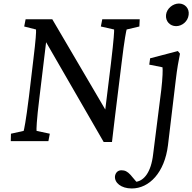

<svg xmlns="http://www.w3.org/2000/svg" viewBox="-20 -799 1089 1087"><path d="M608 -439 576 -179 276 -690H125L117 -649L184 -632C185 -617 183 -577 169 -463L144 -253C126 -107 116 -65 114 -58L42 -42L41 0H254L262 -42L187 -58C186 -65 186 -109 204 -253L241 -560L567 5H614C620 -51 627 -102 632 -147L668 -439C685 -581 695 -626 697 -632L769 -649L771 -690H559L551 -649L626 -632C627 -626 625 -581 608 -439ZM631 198C627 235 665 268 726 268C825 268 912 178 931 23L975 -345C983 -414 991 -455 999 -495L987 -510L830 -469L825 -433L900 -418C902 -406 901 -358 893 -290L847 74C835 179 794 223 752 230L718 190C701 172 688 165 667 165C647 165 634 179 631 198ZM920 -715C916 -678 943 -651 977 -651C1011 -651 1044 -678 1048 -715C1053 -751 1027 -779 993 -779C959 -779 924 -751 920 -715Z"/></svg>

Font: TPK Tissa Web
Style: Italic
Weight: 400
Italic angle: -7°
Designer: Jacques Le Bailly, Suppakit Chalermlarp | Katatrad Co.,Ltd.
Foundry: Jacques Le Bailly, Cadson Demak Co.,Ltd.
Version: Version 5.000;Glyphs 3.1.2 (3151)